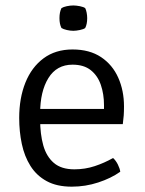

<svg xmlns="http://www.w3.org/2000/svg" viewBox="-20 -688 542 720"><path d="M97 -222.5V-279.5H370V-293.5Q370 -335 358.2 -369.5Q346.5 -404 320.5 -424.8Q294.5 -445.5 252 -445.5Q192.5 -445.5 161.5 -395.2Q130.5 -345 130.5 -263V-239.5Q130.5 -185.5 142.2 -143.2Q154 -101 182 -77Q210 -53 259 -53Q299 -53 335.2 -65Q371.5 -77 404 -95.5Q414.5 -86 422 -71Q429.5 -56 431 -44Q396.5 -19.5 348.5 -3.8Q300.5 12 249 12Q193 12 155 -8.8Q117 -29.5 94.2 -65.8Q71.5 -102 61.8 -148.2Q52 -194.5 52 -246Q52 -320 75.2 -378Q98.5 -436 143.2 -469.2Q188 -502.5 252 -502.5Q316 -502.5 359 -473.8Q402 -445 423.5 -396.5Q445 -348 445 -289Q445 -270 444 -255.5Q443 -241 440.5 -222.5ZM203 -620Q203 -642.5 210.5 -657.5Q217.5 -662 230.5 -664.8Q243.5 -667.5 255 -667.5Q265.5 -667.5 279.5 -664.8Q293.5 -662 299.5 -657.5Q303 -651 305 -640.2Q307 -629.5 307 -620Q307 -597.5 299.5 -583Q294 -578.5 279.8 -575.5Q265.5 -572.5 255 -572.5Q243.5 -572.5 230.5 -575.5Q217.5 -578.5 210.5 -583Q203 -597.5 203 -620Z"/></svg>

Font: Signika Light
Style: Regular
Weight: 300
Designer: Anna Giedry
Foundry: Anna Giedry
Version: Version 2.000